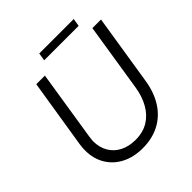

<svg xmlns="http://www.w3.org/2000/svg" viewBox="-219 -969 1135 1135"><g transform="rotate(-45 348.0 -401.5)"><path d="M326 13Q252 13 195.5 -15.5Q139 -44 107 -96.5Q75 -149 75 -219Q75 -231 76 -243.5Q77 -256 79 -269L148 -700H220L151 -262Q150 -252 148.5 -242.5Q147 -233 147 -224Q147 -172 170 -133Q193 -94 234.5 -73Q276 -52 330 -52Q393 -52 438 -79.5Q483 -107 511 -156.5Q539 -206 549 -269L617 -700H689L619 -258Q606 -174 567.5 -113Q529 -52 467.5 -19.5Q406 13 326 13ZM281 -767 289 -816H577L569 -767Z"/></g></svg>

Font: MuseoModerno Thin Light
Style: Italic
Weight: 300
Italic angle: -9°
Version: Version 1.003